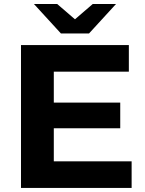

<svg xmlns="http://www.w3.org/2000/svg" viewBox="-20 -921 711 941"><path d="M82.9 0V-700H611.5V-569.7H243.7V-130.3H625.1V0ZM232 -292.3V-418.3H569.3V-292.3ZM278.6 -757 146.4 -901.3H260.4L398.8 -782.2H296.1L434.4 -901.3H548.5L416.3 -757Z"/></svg>

Font: Montserrat Thin
Style: Regular
Weight: 100
Designer: Julieta Ulanovsky
Foundry: Julieta Ulanovsky
Version: Version 9.000